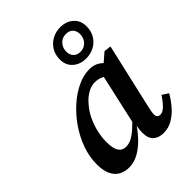

<svg xmlns="http://www.w3.org/2000/svg" viewBox="-223 -896 1027 1027"><g transform="rotate(-45 290.5 -382.0)"><path d="M146 14Q115 14 89.5 0.5Q64 -13 49.5 -43Q35 -73 35 -121Q35 -177 55 -233Q75 -289 109 -338.5Q143 -388 186 -426.5Q229 -465 275.5 -487Q322 -509 366 -509Q391 -509 409 -501.5Q427 -494 442.5 -479.5Q458 -465 474 -444L429 -398Q408 -418 385.5 -428.5Q363 -439 338 -439Q319 -439 300 -431.5Q281 -424 263 -410Q245 -396 229 -376Q207 -351 190.5 -316.5Q174 -282 165 -244Q156 -206 156 -169Q156 -120 170.5 -98Q185 -76 213 -76Q232 -76 252.5 -85.5Q273 -95 299 -117.5Q325 -140 360 -179L362 -127H340Q313 -86 282 -54.5Q251 -23 217 -4.5Q183 14 146 14ZM408 14Q370 14 348.5 -6Q327 -26 327 -68Q327 -79 328 -89Q329 -99 331 -108Q333 -117 335 -126L326 -128L399 -454L419 -456L493 -520L533 -515L451 -157Q446 -135 443 -120Q440 -105 440 -94Q440 -82 446 -75Q452 -68 464 -68Q481 -68 499.5 -85Q518 -102 543 -139L578 -116Q558 -81 532 -51.5Q506 -22 475 -4Q444 14 408 14ZM396 -561Q351 -561 321.5 -587Q292 -613 292 -657Q292 -694 309 -721Q326 -748 354 -763Q382 -778 416 -778Q460 -778 489.5 -752Q519 -726 519 -682Q519 -645 502 -617.5Q485 -590 457 -575.5Q429 -561 396 -561ZM399 -608Q428 -608 446.5 -628Q465 -648 465 -677Q465 -700 451.5 -715.5Q438 -731 411 -731Q382 -731 364 -710.5Q346 -690 346 -662Q346 -639 360 -623.5Q374 -608 399 -608Z"/></g></svg>

Font: Source Serif 4 SemiBold
Style: Italic
Weight: 600
Italic angle: -12°
Designer: Frank Grießhammer
Foundry: Adobe Systems Incorporated
Version: Version 4.004;hotconv 1.0.116;makeotfexe 2.5.65601